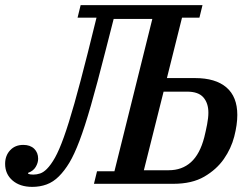

<svg xmlns="http://www.w3.org/2000/svg" viewBox="-56 -718 981 750"><path d="M70 12Q22 12 -7 -13Q-36 -38 -36 -78Q-36 -110 -16.5 -131Q3 -152 35 -152Q62 -152 77.5 -137Q93 -122 93 -98Q93 -82 83.5 -66Q74 -50 54 -43V-39Q61 -36 74 -36Q88 -36 101 -40.5Q114 -45 127 -58Q143 -74 159 -102.5Q175 -131 193.5 -182.5Q212 -234 234.5 -313.5Q257 -393 287 -512L321 -649H247L259 -698H735L723 -649H655L596 -413H706Q786 -413 828.5 -376.5Q871 -340 871 -269Q871 -231 859 -184.5Q847 -138 818.5 -97Q790 -56 742 -28Q694 0 621 0H311L323 -49H391L539 -644H388L355 -515Q323 -389 299 -305.5Q275 -222 254.5 -168Q234 -114 215 -82.5Q196 -51 174 -29Q152 -7 126 2.5Q100 12 70 12ZM603 -53Q655 -53 690 -84.5Q725 -116 742 -182Q748 -206 753 -232Q758 -258 758 -278Q758 -315 738.5 -337.5Q719 -360 675 -360H583L506 -53Z"/></svg>

Font: IBM Plex Serif Medium
Style: Italic
Weight: 500
Italic angle: -14°
Designer: Mike Abbink, Paul van der Laan, Pieter van Rosmalen
Foundry: Bold Monday
Version: Version 2.5